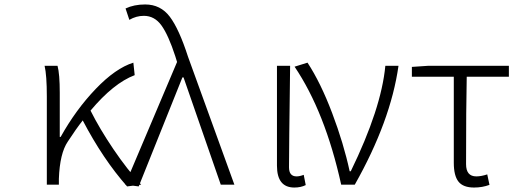

<svg xmlns="http://www.w3.org/2000/svg" viewBox="-20 -828 2302 861"><path d="M613 0 550 8Q442 -114 351 -288Q321 -250 284 -193Q248 -140 244 -26V0H190V-395Q190 -490 180 -533H238Q248 -496 248 -412V-214H252Q320 -336 409 -429Q498 -522 578 -547L584 -491Q489 -455 386 -332Q427 -250 489 -158.5Q551 -67 613 0Z M602 8 541 0 774 -550 766 -576Q735 -671 704 -714Q673 -757 625 -757Q591 -757 560 -739L543 -790Q581 -808 631 -808Q700 -808 741.5 -753Q783 -698 823 -574L1031 0H970L803 -481H798Z M1300 13Q1222 13 1222 -85V-533H1281Q1276 -148 1276 -78Q1276 -37 1310 -37Q1324 -37 1342 -44L1351 2Q1329 13 1300 13Z M1510 0Q1438 -326 1301 -529L1359 -547Q1418 -457 1469.5 -321Q1521 -185 1548 -60H1553Q1690 -341 1708 -533H1767Q1732 -285 1571 0Z M2106 13Q2057 13 2036 -13.5Q2015 -40 2015 -98V-484H1827V-528L1901 -533H2262V-484H2073Q2070 -350 2070 -92Q2070 -37 2116 -37Q2138 -37 2165 -46L2175 1Q2143 13 2106 13Z"/></svg>

Font: NotoSansHansLight
Style: Regular
Weight: 300
Designer: Ryoko NISHIZUKA  (kana & ideographs); Paul D. Hunt (Latin, Greek & Cyrillic); Wenlong ZHANG  (bopomofo); Sandoll Communi
Foundry: Adobe Systems Incorporated
Version: Version 1.00;December 8, 2021;FontCreator 13.0.0.2675 64-bit